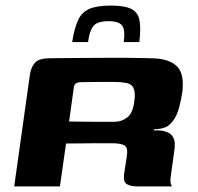

<svg xmlns="http://www.w3.org/2000/svg" viewBox="-20 -669 712 689"><path d="M347 -155Q347 -155 327.5 -155Q308 -155 278 -154.5Q248 -154 217 -154L195 0H31L87 -399Q91 -428 105.5 -444Q120 -460 160 -460Q175 -460 205.5 -460.5Q236 -461 274.5 -461Q313 -461 355 -461.5Q397 -462 435 -461.5Q473 -461 502 -460.5Q531 -460 543 -459Q596 -454 619 -426.5Q642 -399 634 -337Q625 -281 613 -255.5Q601 -230 581 -216Q573 -211 560 -208Q547 -205 533 -205L532 -201Q539 -201 547.5 -201Q556 -201 562 -200Q587 -195 596.5 -183.5Q606 -172 607 -156.5Q608 -141 605 -125L593 -37Q590 -18 593 -9.5Q596 -1 597 0H474Q449 0 435.5 -8Q422 -16 425 -42L435 -108Q440 -139 427 -147Q414 -155 380 -155ZM228 -233Q238 -233 260.5 -232.5Q283 -232 309.5 -232Q336 -232 359 -232Q382 -232 392 -232Q416 -232 436.5 -247.5Q457 -263 462 -306Q467 -336 459 -353Q451 -370 428 -372Q414 -375 390.5 -375Q367 -375 341.5 -375Q316 -375 295 -374.5Q274 -374 264 -374Q262 -374 254.5 -371Q247 -368 245 -356ZM378 -649Q427 -649 451 -637Q475 -625 480.5 -596.5Q486 -568 480 -518H424Q430 -561 418.5 -577Q407 -593 370 -593Q329 -593 315 -575.5Q301 -558 296 -518H239Q247 -569 260.5 -597.5Q274 -626 301.5 -637.5Q329 -649 378 -649Z"/></svg>

Font: Genos Thin
Style: Bold Italic
Weight: 700
Italic angle: -8°
Version: Version 1.010